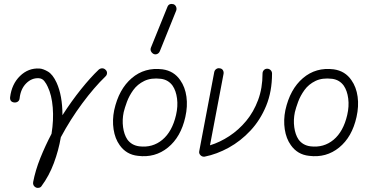

<svg xmlns="http://www.w3.org/2000/svg" viewBox="-20 -760 1822 950"><path d="M158 168Q141 159 144 141Q155 83 179.5 22Q204 -39 235 -98Q246 -166 241 -228Q236 -290 216 -331Q210 -345 199.5 -358.5Q189 -372 172 -373Q137 -375 109.5 -347.5Q82 -320 77 -273Q76 -263 68.5 -257.5Q61 -252 50 -253Q28 -256 30 -279Q38 -344 79 -384Q120 -424 175 -421Q193 -420 217 -406Q241 -392 260 -351Q289 -287 289 -190Q334 -260 381 -318.5Q428 -377 468 -415Q476 -422 485.5 -422Q495 -422 502 -415Q510 -408 509.5 -398Q509 -388 501 -381Q446 -328 387 -248.5Q328 -169 281 -81Q270 -16 246.5 47Q223 110 186 160Q182 167 173.5 169Q165 171 158 168Z M662 11Q605 5 572 -42Q549 -74 542 -120Q535 -166 545 -215Q568 -319 632 -373.5Q696 -428 784 -417Q841 -409 872 -363Q896 -329 902.5 -281.5Q909 -234 897 -181Q875 -82 811 -30Q747 22 662 11ZM669 -36Q735 -28 783.5 -68.5Q832 -109 851 -191Q861 -234 856 -272.5Q851 -311 834 -336Q813 -365 777 -370Q728 -376 694 -359.5Q660 -343 639.5 -314.5Q619 -286 608 -256Q597 -226 592 -205Q584 -167 589 -130.5Q594 -94 610 -70Q631 -41 669 -36ZM771 -507Q767 -497 758 -493Q749 -489 740 -493Q731 -498 727 -506.5Q723 -515 727 -525L808 -725Q812 -736 820.5 -739Q829 -742 839 -739Q848 -735 851.5 -726Q855 -717 852 -708Z M993 15Q981 17 972 8Q963 -1 966 -13L1040 -403Q1042 -413 1050 -418.5Q1058 -424 1067 -422Q1078 -421 1083 -412.5Q1088 -404 1086 -394L1019 -41Q1068 -56 1114.5 -86.5Q1161 -117 1198 -161.5Q1235 -206 1257 -265Q1279 -324 1279 -396Q1279 -406 1285.5 -413Q1292 -420 1302 -420Q1312 -420 1319 -413Q1326 -406 1326 -396Q1326 -307 1297 -236.5Q1268 -166 1219.5 -114Q1171 -62 1112 -29.5Q1053 3 993 15Z M1509 11Q1452 5 1419 -42Q1396 -74 1389 -120Q1382 -166 1392 -215Q1415 -319 1479 -373.5Q1543 -428 1631 -417Q1688 -409 1719 -363Q1743 -329 1749.5 -281.5Q1756 -234 1744 -181Q1722 -82 1658 -30Q1594 22 1509 11ZM1516 -36Q1582 -28 1630.5 -68.5Q1679 -109 1698 -191Q1708 -234 1703 -272.5Q1698 -311 1681 -336Q1660 -365 1624 -370Q1575 -376 1541 -359.5Q1507 -343 1486.5 -314.5Q1466 -286 1455 -256Q1444 -226 1439 -205Q1431 -167 1436 -130.5Q1441 -94 1457 -70Q1478 -41 1516 -36Z"/></svg>

Font: Zen Kurenaido
Style: ARC
Weight: 400
Designer: Yoshimichi Ohira
Foundry: Positype
Version: Version 1.001